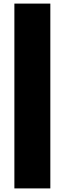

<svg xmlns="http://www.w3.org/2000/svg" viewBox="-20 -828 360 1068"><path d="M60 220V-808H260V220Z"/></svg>

Font: Encode Sans SemiExpanded SemiExpanded Black
Style: Regular
Weight: 900
Width: 6
Designer: Multiple Designers
Foundry: Impallari Type
Version: Version 3.000; ttfautohint (v1.8.3) -l 8 -r 50 -G 200 -x 14 